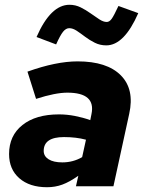

<svg xmlns="http://www.w3.org/2000/svg" viewBox="-20 -780 610 804"><path d="M177 4Q104 4 61 -33.5Q18 -71 18 -135Q18 -212 74 -256.5Q130 -301 227 -301Q260 -301 293.5 -294.5Q327 -288 358 -277L363 -302Q382 -392 262 -392Q212 -392 131 -366L95 -480Q215 -523 305 -523Q428 -523 486 -464.5Q544 -406 521 -303L455 0H298L308 -44Q271 -18 241 -7Q211 4 177 4ZM241 -100Q286 -100 324 -122L340 -195Q299 -206 248 -206Q163 -206 163 -148Q163 -126 183.5 -113Q204 -100 241 -100ZM215 -594 133 -625Q192 -760 271 -760Q296 -760 318 -749Q340 -738 359.5 -724Q379 -710 396 -699Q413 -688 427 -688Q438 -688 447.5 -701Q457 -714 476 -755L559 -725Q500 -590 425 -590Q399 -590 377 -601Q355 -612 336.5 -626Q318 -640 301.5 -651Q285 -662 270 -662Q256 -662 244 -647Q232 -632 215 -594Z"/></svg>

Font: Red Hat Text
Style: Bold Italic
Weight: 700
Italic angle: -12°
Designer: Pentagram, MCKL
Foundry: Pentagram, MCKL
Version: Version 1.023; ttfautohint (v1.8.3)